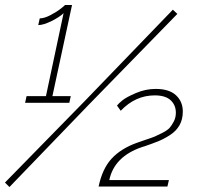

<svg xmlns="http://www.w3.org/2000/svg" viewBox="-45 -751 799 773"><path d="M240 -364 234 -337H56L62 -364H140L211 -698Q196 -683 163 -666.5Q130 -650 109 -650L115 -677Q133 -677 158 -690Q183 -703 199.5 -716Q216 -729 217 -731H245L166 -364ZM-25 -16 297 -345 651 -712 669 -695 312 -329 -7 2ZM352 0Q367 -72 404.5 -112.5Q442 -153 506 -176Q513 -179 540.5 -188Q568 -197 578.5 -201.5Q589 -206 609.5 -216.5Q630 -227 638.5 -237Q647 -247 655 -262.5Q663 -278 663 -297Q663 -328 642 -347.5Q621 -367 578 -367Q500 -367 441 -305L426 -326Q433 -335 448.5 -347.5Q464 -360 502.5 -376.5Q541 -393 582 -393Q636 -393 663.5 -367.5Q691 -342 691 -302Q691 -270 677.5 -246.5Q664 -223 639 -207Q614 -191 591.5 -182Q569 -173 537 -162Q534 -161 531.5 -160.5Q529 -160 527 -159Q415 -121 395 -26H635L629 0Z"/></svg>

Font: Raleway-v4020 ExtraLight
Style: Italic
Weight: 275
Italic angle: -12°
Designer: Matt McInerney, Pablo Impallari, Rodrigo Fuenzalida
Foundry: Matt McInerney, Pablo Impallari, Rodrigo Fuenzalida
Version: Version 4.020;PS 004.020;hotconv 1.0.88;makeotf.lib2.5.64775